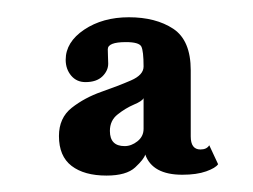

<svg xmlns="http://www.w3.org/2000/svg" viewBox="-20 -776 301 228"><path d="M106.5 -567.5Q80 -567.5 65 -579Q50 -590.5 50 -614.5Q50 -636 65.2 -648Q80.5 -660 100.5 -667Q120.5 -674 135.5 -680.5Q150.5 -687 150.5 -697Q150.5 -715.5 147.8 -720.8Q145 -726 129.5 -726Q108 -726 108 -717.5Q108 -714 108.2 -709.8Q108.5 -705.5 108.5 -700.5Q108.5 -692 101.5 -685.2Q94.5 -678.5 81.5 -678.5Q71 -678.5 64.5 -686.2Q58 -694 58 -705Q58 -726 80 -740.8Q102 -755.5 133 -755.5Q165 -755.5 185.8 -741.8Q206.5 -728 206.5 -692.5V-614Q206.5 -598.5 218 -598.5Q225.5 -598.5 228.5 -603.5L239 -581Q236 -576.5 224.8 -572.5Q213.5 -568.5 196.5 -568.5Q161 -568.5 152.5 -592.5Q151 -587 140.5 -577.2Q130 -567.5 106.5 -567.5ZM128 -602.5Q136 -602.5 143.2 -608.2Q150.5 -614 150.5 -623V-659.5Q149 -656 139 -651.8Q129 -647.5 119.8 -640.2Q110.5 -633 110.5 -620.5Q110.5 -602.5 128 -602.5Z"/></svg>

Font: Imbue 10pt SemiBold
Style: Regular
Weight: 600
Designer: Tyler Finck
Foundry: Etcetera Type Company
Version: Version 1.102; ttfautohint (v1.8.3)